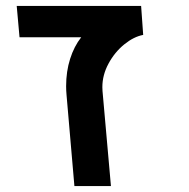

<svg xmlns="http://www.w3.org/2000/svg" viewBox="-20 -629 640 649"><path d="M203.5 -337.5Q203.5 -387.5 217 -430Q230.5 -472.5 254.5 -503H46L36.5 -609H457L464 -511Q432 -505 399.8 -478.8Q367.5 -452.5 346.8 -414Q326 -375.5 326 -334.5Q326 -326 326.5 -321.5L355 0H231.5L205 -307Q203.5 -323 203.5 -337.5Z"/></svg>

Font: JuliaMono SemiBold
Style: Italic
Weight: 600
Italic angle: -9°
Monospace: yes
Designer: cormullion
Foundry: corm
Version: Version 0.056; ttfautohint (v1.8.4)